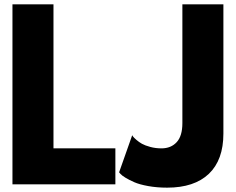

<svg xmlns="http://www.w3.org/2000/svg" viewBox="-20 -845 1081 880"><path d="M525.9 -55.2 585.9 -225.1Q587.4 -222.7 590.3 -218.5Q593.3 -214.4 605 -204.1Q616.7 -193.8 630.6 -186Q644.5 -178.2 668.7 -171.6Q692.9 -165 720.2 -165Q763.7 -165 789.8 -193.4Q815.9 -221.7 815.9 -280.8V-825.2H1003.9V-232.9Q1003.9 -111.8 937.3 -48.3Q870.6 15.1 746.1 15.1Q699.2 15.1 659.2 7.8Q619.1 0.5 595.7 -9.8Q572.3 -20 555.4 -30.3Q538.6 -40.5 532.2 -47.9ZM37.1 0V-825.2H225.1V-165H508.8V0Z"/></svg>

Font: Hussar Preview
Style: Bold
Weight: 700
Foundry: Cannot Into Space Fonts, PlusOne Fonts
Version: Version 2.29RC2 "Millennial"